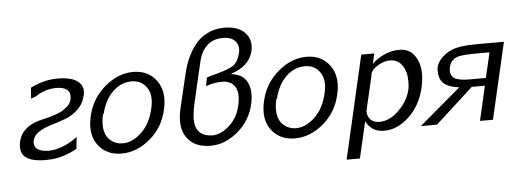

<svg xmlns="http://www.w3.org/2000/svg" viewBox="-54 -862 3177 1181"><g transform="rotate(-5 1534.5 -271.0)"><path d="M400 -118 392 -45Q306 2 226 6Q216 7 196 7Q106 6 71.5 -25.5Q37 -57 51 -121Q70 -206 178 -238Q184 -240 209 -245.5Q234 -251 248.5 -255.5Q263 -260 287.5 -268.5Q312 -277 327 -286.5Q342 -296 357.5 -309.5Q373 -323 379.5 -341Q386 -359 384 -380Q382 -403 360.5 -416Q339 -429 302 -429Q232 -429 171 -388Q161 -385 141 -377L146 -444Q229 -486 312 -486Q401 -486 439.5 -454.5Q478 -423 466 -371Q454 -318 418 -284Q382 -250 338.5 -234Q295 -218 252 -205.5Q209 -193 176 -172.5Q143 -152 135 -119Q132 -108 134 -97Q139 -50 224 -48Q312 -52 400 -118Z M497 -237Q498 -240 499 -245Q500 -250 501 -252Q527 -351 608 -418.5Q689 -486 781 -486Q874 -486 924.5 -416.5Q975 -347 949 -237Q925 -130 843 -61Q761 8 667 8Q574 8 523 -59Q472 -126 497 -237ZM578 -246 574 -244Q562 -196 567 -156Q573 -107 605 -80.5Q637 -54 679 -54Q739 -54 795 -106.5Q851 -159 872 -251Q892 -334 859 -381.5Q826 -429 766 -429Q700 -429 649 -379.5Q598 -330 578 -246Z M1052 -240 1101 -446Q1112 -494 1130.5 -537Q1149 -580 1179 -620Q1209 -660 1255 -683.5Q1301 -707 1357 -708H1365Q1448 -708 1490 -663.5Q1532 -619 1517 -551Q1495 -459 1382 -423V-420Q1454 -411 1479 -359Q1504 -307 1488 -231Q1466 -127 1386 -59.5Q1306 8 1217 8Q1117 8 1070.5 -57.5Q1024 -123 1052 -240ZM1220 -360 1230 -412Q1239 -417 1299 -432Q1378 -454 1403 -475.5Q1428 -497 1440 -546Q1449 -588 1427 -616Q1403 -646 1349 -646Q1287 -646 1250.5 -611Q1214 -576 1202 -527L1180 -435L1137 -248Q1131 -218 1128 -191Q1118 -88 1183 -64Q1208 -54 1240 -55Q1291 -58 1341 -105Q1391 -152 1407 -224Q1424 -299 1401 -337Q1377 -377 1325 -378Q1312 -379 1278 -375Q1247 -370 1220 -360Z M1567 -237Q1568 -240 1569 -245Q1570 -250 1571 -252Q1597 -351 1678 -418.5Q1759 -486 1851 -486Q1944 -486 1994.5 -416.5Q2045 -347 2019 -237Q1995 -130 1913 -61Q1831 8 1737 8Q1644 8 1593 -59Q1542 -126 1567 -237ZM1648 -246 1644 -244Q1632 -196 1637 -156Q1643 -107 1675 -80.5Q1707 -54 1749 -54Q1809 -54 1865 -106.5Q1921 -159 1942 -251Q1962 -334 1929 -381.5Q1896 -429 1836 -429Q1770 -429 1719 -379.5Q1668 -330 1648 -246Z M2042 166 2188 -470H2268L2254 -408Q2334 -479 2423 -479Q2497 -479 2530.5 -410.5Q2564 -342 2540 -237Q2516 -129 2443.5 -60Q2371 9 2288 9Q2243 9 2215.5 -12Q2188 -33 2176 -59L2124 166ZM2242 -351Q2242 -350 2240.5 -346Q2239 -342 2239 -340V-337V-334L2192 -132Q2185 -103 2202 -76Q2223 -48 2264 -48Q2337 -48 2401.5 -123Q2466 -198 2462 -282Q2463 -340 2436 -379.5Q2409 -419 2359 -419Q2324 -419 2286.5 -396.5Q2249 -374 2242 -351Z M2515 0 2771 -217Q2675 -228 2655 -282Q2647 -307 2648 -323Q2644 -364 2674 -399Q2704 -434 2749 -452Q2798 -472 2905 -472H3069L2960 0H2880L2929 -213H2848L2614 0ZM2725 -347Q2724 -345 2724 -341Q2719 -318 2726 -301.5Q2733 -285 2744.5 -277Q2756 -269 2777.5 -265Q2799 -261 2810 -260.5Q2821 -260 2841 -260H2939L2975 -415H2904Q2814 -415 2784 -407Q2736 -394 2725 -347Z"/></g></svg>

Font: Coval
Style: Light Italic
Weight: 300
Foundry: Context Ltd
Version: Version 001.000